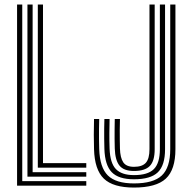

<svg xmlns="http://www.w3.org/2000/svg" viewBox="-20 -820 846 848"><path d="M55.4 0V-800H78.3V-19.9H361.1V0ZM101.2 -39.7V-800H124.1V-59.6H361.1V-39.7ZM147 -79.5V-800H169.9V-99.4H361.1V-79.5ZM571.7 8.4Q479.6 8.4 438.7 -31Q397.8 -70.4 395.3 -161Q394.4 -192 394.3 -225.2Q394.2 -258.5 395.3 -294.5H418.2Q417.6 -272.8 417.3 -250.6Q417.1 -228.4 417.3 -206.1Q417.6 -183.8 418.2 -161.7Q420.7 -80.4 456.3 -45.1Q491.9 -9.9 571.7 -9.9Q657.6 -9.9 694.7 -45Q731.9 -80.1 731.9 -161V-800H754.8V-161Q754.8 -70.4 712.3 -31Q669.9 8.4 571.7 8.4ZM571.7 -28.2Q503.9 -28.2 473.6 -59.4Q443.3 -90.5 441.1 -162.4Q440.4 -185.3 440.2 -207.8Q440 -230.3 440.2 -252.1Q440.5 -273.9 441.1 -294.5H464Q463.1 -266.3 463 -232.3Q462.8 -198.3 464 -163.4Q466.3 -99.7 491.9 -73.2Q517.6 -46.6 571.7 -46.6Q633 -46.6 659.5 -73.1Q686.1 -99.6 686.1 -161V-800H709V-161Q709 -89.9 677.1 -59Q645.2 -28.2 571.7 -28.2ZM571.7 -64.9Q526.6 -64.9 507.6 -88.7Q488.6 -112.4 486.9 -164Q486.3 -185.2 486.1 -206.6Q485.9 -228 486.2 -250Q486.4 -272 486.9 -294.5H509.8Q509.1 -269.5 508.9 -246.3Q508.7 -223.1 509.1 -202.4Q509.4 -181.8 509.8 -164Q510.9 -123.3 524.3 -103.3Q537.7 -83.2 571.7 -83.2Q608.5 -83.2 624.4 -101.4Q640.2 -119.5 640.2 -161V-800H663.2V-161Q663.2 -109.5 641.9 -87.2Q620.6 -64.9 571.7 -64.9Z"/></svg>

Font: Big Shoulders Inline Text Thin
Style: Regular
Weight: 100
Designer: Patric King
Foundry: XO Type Co
Version: Version 2.002